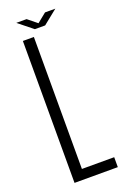

<svg xmlns="http://www.w3.org/2000/svg" viewBox="-170 -959 683 1017"><g transform="rotate(-20 172.0 -451.0)"><path d="M64 0V-800H126V-56H308V0ZM64 -902H122L174 -860L226 -902H284L203 -837H145Z"/></g></svg>

Font: Big Shoulders Text Light
Style: Regular
Weight: 300
Designer: Patric King
Foundry: XO Type Co
Version: Version 1.000; ttfautohint (v1.8.2)